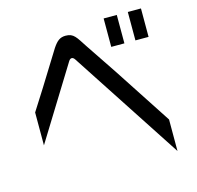

<svg xmlns="http://www.w3.org/2000/svg" viewBox="-106 -838 985 959"><g transform="rotate(-15 386.0 -358.5)"><path d="M579 -726H511V-579H579ZM59 -191 290 -565C299 -579 311 -580 321 -565L696 9V-154L500 -454C478 -488 414 -581 392 -615C357 -668 347 -692 305 -692C275 -692 259 -678 238 -647C151 -505 91 -411 59 -361ZM636 -579H704V-726H636Z"/></g></svg>

Font: コーポレート・ロゴ ver3 Medium
Style: Regular
Weight: 500
Designer: [KANA_main] LOGOTYPE.JP [Source Han Sans] Ryoko NISHIZUKA 西塚涼子 (kana, bopomofo & ideographs); Paul D. Hunt (Latin, Greek
Version: Version 12.001;FEAKit 1.0